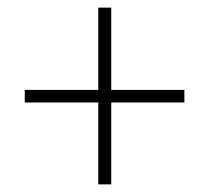

<svg xmlns="http://www.w3.org/2000/svg" viewBox="-20 -605 550 504"><path d="M272 -369V-585H238V-369H45V-336H238V-121H272V-336H464V-369Z"/></svg>

Font: Noto Sans Myanmar UI SemiCondensed ExtraLight
Style: Regular
Weight: 200
Width: 4
Designer: Monotype Design Team
Foundry: Monotype Imaging Inc.
Version: Version 2.103